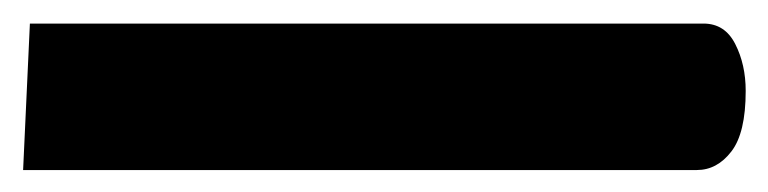

<svg xmlns="http://www.w3.org/2000/svg" viewBox="-26 -144 668 167"><path d="M-5.9 3.9 0 -123.5H585.9Q604.5 -123.5 613.5 -105.7Q622.6 -87.9 622.6 -64.9Q622.6 -28.3 610.1 -12.2Q597.7 3.9 580.1 3.9Z"/></svg>

Font: Cascadia Code SemiBold
Style: Regular
Weight: 600
Monospace: yes
Designer: Aaron Bell
Foundry: Saja Typeworks
Version: Version 2404.023; ttfautohint (v1.8.4)